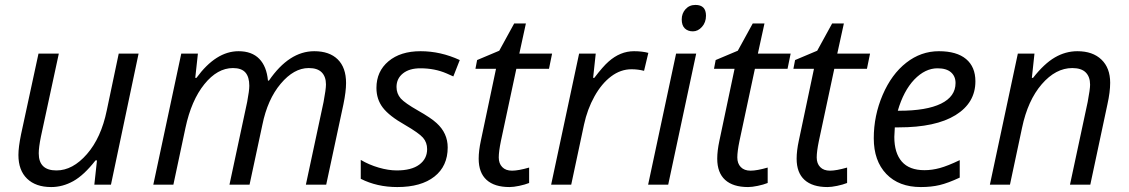

<svg xmlns="http://www.w3.org/2000/svg" viewBox="-20 -754 4610 784"><path d="M138.2 -127.9Q138.2 -58.1 210 -58.1Q210.4 -58.1 210.9 -58.1Q276.9 -58.1 335 -124.8Q393.1 -191.4 416 -303.2L464.8 -535.2H545.9L433.1 0H365.2L376 -99.1H370.1Q322.8 -38.6 279.3 -14.4Q235.8 9.8 189 9.8Q126 9.8 90.6 -24.4Q55.2 -58.6 55.2 -121.1Q55.2 -152.8 65.9 -205.1L137.2 -535.2H220.2L147 -195.8Q138.2 -152.3 138.2 -127.9Z M998 -403.8Q998 -439.5 982.2 -457.8Q966.3 -476.1 931.2 -476.1Q867.7 -476.1 814.5 -410.2Q761.2 -344.2 737.3 -231.9L688 0H606L720.2 -535.2H788.1L777.3 -436H782.2Q861.8 -544.9 954.1 -544.9Q1008.3 -544.9 1038.6 -513.9Q1068.8 -482.9 1074.2 -424.8H1078.1Q1160.6 -544.9 1263.2 -544.9Q1325.2 -544.9 1359.1 -511.5Q1393.1 -478 1393.1 -415Q1393.1 -380.4 1382.3 -328.1L1312 0H1229L1301.3 -337.9Q1311 -389.6 1311 -409.2Q1311 -440.9 1293.7 -458.5Q1276.4 -476.1 1241.2 -476.1Q1240.7 -476.1 1240.2 -476.1Q1180.2 -476.1 1126.2 -412.1Q1072.3 -348.1 1051.3 -244.1L999 0H917L989.3 -337.9Q998 -383.8 998 -403.8Z M1696.3 -475.1Q1651.4 -475.1 1625.2 -454.1Q1599.1 -433.1 1599.1 -398.9Q1599.1 -372.1 1616.2 -352.1Q1633.3 -333 1687 -302.5Q1740.7 -272 1762.7 -251.5Q1808.1 -210.4 1808.1 -151.9Q1808.1 -75.7 1753.9 -33Q1699.7 9.8 1602.1 9.8Q1519.5 9.8 1453.1 -23.9V-101.1Q1486.8 -81.1 1526.4 -69.6Q1565.9 -58.1 1600.1 -58.1Q1660.2 -58.1 1692.1 -81.8Q1724.1 -105.5 1724.1 -145Q1724.1 -172.4 1707.3 -191.7Q1690.4 -210.9 1633.3 -244.1Q1569.3 -280.3 1543.2 -314.5Q1517.1 -348.6 1517.1 -395Q1517.1 -462.4 1566.2 -503.7Q1615.2 -544.9 1697.3 -544.9Q1779.3 -544.9 1857.4 -508.8L1831.1 -441.9L1803.7 -454.1Q1755.4 -475.1 1696.3 -475.1Z M2025.4 -178.2Q2016.6 -135.7 2016.6 -111.1Q2016.6 -86.4 2030.8 -71.8Q2044.9 -57.1 2070.8 -57.1Q2096.7 -57.1 2140.6 -69.8V-6.8Q2123.5 0 2100.1 4.9Q2076.7 9.8 2060.5 9.8Q1999 9.8 1966.8 -19.5Q1934.6 -48.8 1934.6 -106Q1934.6 -138.2 1943.4 -179.2L2005.4 -473.1H1921.4L1928.2 -508.8L2018.6 -546.9L2079.6 -658.2H2127.4L2100.6 -535.2H2234.4L2221.7 -473.1H2088.4Z M2568.8 -544.9Q2601.6 -544.9 2627.4 -538.1L2609.9 -464.8Q2585 -471.2 2558.6 -471.2Q2514.2 -471.2 2475.3 -441.9Q2436.5 -412.6 2407.5 -360.6Q2378.4 -308.6 2364.7 -245.1L2312.5 0H2230.5L2344.7 -535.2H2412.6L2401.9 -436H2406.7Q2442.4 -482.9 2464.8 -502.4Q2512.7 -544.9 2568.8 -544.9Z M2819.8 -733.9Q2862.8 -733.9 2862.8 -689.9Q2862.8 -662.6 2846.4 -644.3Q2830.1 -626 2809.3 -626Q2788.6 -626 2776.1 -638.2Q2763.7 -650.4 2763.7 -674.8Q2763.7 -699.2 2779.3 -716.6Q2794.9 -733.9 2819.8 -733.9ZM2626.5 0 2740.7 -535.2H2822.8L2708.5 0Z M2999.5 -178.2Q2990.7 -135.7 2990.7 -111.1Q2990.7 -86.4 3004.9 -71.8Q3019 -57.1 3044.9 -57.1Q3070.8 -57.1 3114.7 -69.8V-6.8Q3097.7 0 3074.2 4.9Q3050.8 9.8 3034.7 9.8Q2973.1 9.8 2940.9 -19.5Q2908.7 -48.8 2908.7 -106Q2908.7 -138.2 2917.5 -179.2L2979.5 -473.1H2895.5L2902.3 -508.8L2992.7 -546.9L3053.7 -658.2H3101.6L3074.7 -535.2H3208.5L3195.8 -473.1H3062.5Z M3323.7 -178.2Q3314.9 -135.7 3314.9 -111.1Q3314.9 -86.4 3329.1 -71.8Q3343.3 -57.1 3369.1 -57.1Q3395 -57.1 3439 -69.8V-6.8Q3421.9 0 3398.4 4.9Q3375 9.8 3358.9 9.8Q3297.4 9.8 3265.1 -19.5Q3232.9 -48.8 3232.9 -106Q3232.9 -138.2 3241.7 -179.2L3303.7 -473.1H3219.7L3226.6 -508.8L3316.9 -546.9L3377.9 -658.2H3425.8L3398.9 -535.2H3532.7L3520 -473.1H3386.7Z M3740.2 9.8Q3650.4 9.8 3599.1 -43.7Q3547.9 -97.2 3547.9 -189.5Q3547.9 -281.7 3584.2 -366.5Q3620.6 -451.2 3680.7 -498Q3740.7 -544.9 3813.7 -544.9Q3886.7 -544.9 3924.8 -512.9Q3962.9 -481 3962.9 -421.9Q3962.9 -334 3881.8 -283.9Q3800.8 -233.9 3649.9 -233.9H3633.8L3631.8 -194.8Q3631.8 -129.4 3662.4 -94.2Q3692.9 -59.1 3754.9 -59.1Q3785.6 -59.1 3817.9 -67.9Q3850.1 -76.7 3898.9 -100.1V-28.8Q3850.6 -6.3 3816.7 1.7Q3782.7 9.8 3740.2 9.8ZM3651.9 -301.8Q3763.2 -301.8 3822.5 -330.8Q3881.8 -359.9 3881.8 -415Q3881.8 -442.4 3863.3 -458.7Q3844.7 -475.1 3808.1 -475.1Q3757.8 -475.1 3713.4 -429.2Q3669.4 -382.8 3646 -301.8Z M4431.2 -408.2Q4431.2 -440.4 4413.3 -458.3Q4395.5 -476.1 4358.4 -476.1Q4291 -476.1 4233.9 -410.2Q4176.8 -344.2 4153.3 -231.9L4104 0H4022L4136.2 -535.2H4204.1L4193.4 -436H4198.2Q4243.7 -494.1 4287.4 -519.5Q4331.1 -544.9 4379.4 -544.9Q4441.9 -544.9 4477.5 -510.7Q4513.2 -476.6 4513.2 -416Q4513.2 -378.4 4502 -328.1L4432.1 0H4349.1L4421.4 -337.9Q4431.2 -389.6 4431.2 -408.2Z"/></svg>

Font: Open Sans Hebrew
Style: Italic
Weight: 400
Italic angle: -12°
Foundry: Ascender Corporation, Yanek Iontef
Version: Version 2.001;PS 002.001;hotconv 1.0.70;makeotf.lib2.5.58329